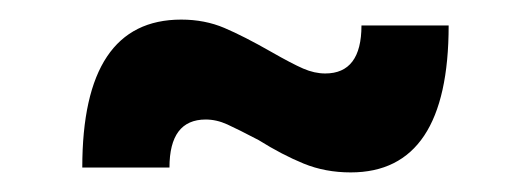

<svg xmlns="http://www.w3.org/2000/svg" viewBox="-20 -421 541 196"><path d="M338 -245Q312 -245 290 -254Q268 -263 244 -278Q223 -289 212 -294Q201 -299 190 -299Q153 -299 153 -250H64Q64 -401 165 -401Q189 -401 209 -392.5Q229 -384 257 -368Q278 -356 289.5 -351Q301 -346 312 -346Q349 -346 349 -395H438Q438 -245 338 -245Z"/></svg>

Font: Montserrat Medium
Style: Regular
Weight: 500
Designer: Julieta Ulanovsky
Foundry: Julieta Ulanovsky
Version: Version 6.001